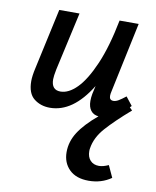

<svg xmlns="http://www.w3.org/2000/svg" viewBox="-81 -481 677 831"><g transform="rotate(10 258.0 -65.0)"><path d="M440 206 464 258Q421 288 365 288Q310 288 280 258.5Q250 229 250 182Q250 136 276.5 94.5Q303 53 359 6Q337 4 325 -11.5Q313 -27 313 -54Q313 -69 316 -85L324 -121Q246 6 145 6Q104 6 75 -17Q46 -40 46 -94Q46 -117 54 -152L112 -418H201L144 -162Q138 -132 138 -118Q138 -71 178 -71Q214 -71 250.5 -108Q287 -145 320.5 -222.5Q354 -300 377 -418H461L396 -111Q393 -99 393 -90Q393 -71 411 -71Q421 -71 433 -78Q445 -85 464 -100L493 -63L486 -56L498 -44Q431 14 392.5 57.5Q354 101 347 149Q346 153 346 161Q346 187 360 202Q374 217 398 217Q416 217 440 206Z"/></g></svg>

Font: Ysabeau Infant Semibold
Style: Italic
Weight: 600
Italic angle: -12°
Designer: Christian Thalmann (Catharsis Fonts)
Version: Version 0.003